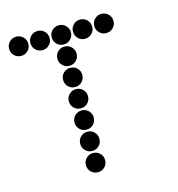

<svg xmlns="http://www.w3.org/2000/svg" viewBox="-104 -785 807 871"><g transform="rotate(-15 300.0 -350.0)"><path d="M49 -695Q31 -695 18 -682Q5 -669 5 -651V-649Q5 -631 18 -618Q31 -605 49 -605H51Q69 -605 82 -618Q95 -631 95 -649V-651Q95 -669 82 -682Q69 -695 51 -695ZM149 -695Q131 -695 118 -682Q105 -669 105 -651V-649Q105 -631 118 -618Q131 -605 149 -605H151Q169 -605 182 -618Q195 -631 195 -649V-651Q195 -669 182 -682Q169 -695 151 -695ZM249 -695Q231 -695 218 -682Q205 -669 205 -651V-649Q205 -631 218 -618Q231 -605 249 -605H251Q269 -605 282 -618Q295 -631 295 -649V-651Q295 -669 282 -682Q269 -695 251 -695ZM349 -695Q331 -695 318 -682Q305 -669 305 -651V-649Q305 -631 318 -618Q331 -605 349 -605H351Q369 -605 382 -618Q395 -631 395 -649V-651Q395 -669 382 -682Q369 -695 351 -695ZM449 -695Q431 -695 418 -682Q405 -669 405 -651V-649Q405 -631 418 -618Q431 -605 449 -605H451Q469 -605 482 -618Q495 -631 495 -649V-651Q495 -669 482 -682Q469 -695 451 -695ZM249 -595Q231 -595 218 -582Q205 -569 205 -551V-549Q205 -531 218 -518Q231 -505 249 -505H251Q269 -505 282 -518Q295 -531 295 -549V-551Q295 -569 282 -582Q269 -595 251 -595ZM249 -495Q231 -495 218 -482Q205 -469 205 -451V-449Q205 -431 218 -418Q231 -405 249 -405H251Q269 -405 282 -418Q295 -431 295 -449V-451Q295 -469 282 -482Q269 -495 251 -495ZM249 -395Q231 -395 218 -382Q205 -369 205 -351V-349Q205 -331 218 -318Q231 -305 249 -305H251Q269 -305 282 -318Q295 -331 295 -349V-351Q295 -369 282 -382Q269 -395 251 -395ZM249 -295Q231 -295 218 -282Q205 -269 205 -251V-249Q205 -231 218 -218Q231 -205 249 -205H251Q269 -205 282 -218Q295 -231 295 -249V-251Q295 -269 282 -282Q269 -295 251 -295ZM249 -195Q231 -195 218 -182Q205 -169 205 -151V-149Q205 -131 218 -118Q231 -105 249 -105H251Q269 -105 282 -118Q295 -131 295 -149V-151Q295 -169 282 -182Q269 -195 251 -195ZM249 -95Q231 -95 218 -82Q205 -69 205 -51V-49Q205 -31 218 -18Q231 -5 249 -5H251Q269 -5 282 -18Q295 -31 295 -49V-51Q295 -69 282 -82Q269 -95 251 -95Z"/></g></svg>

Font: Doto Black Rounded Black
Style: Regular
Weight: 900
Monospace: yes
Version: Version 1.000